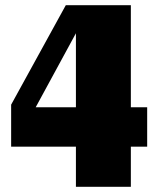

<svg xmlns="http://www.w3.org/2000/svg" viewBox="-20 -658 600 741"><path d="M23 -92V-254L234 -638H306L296 -572L77 -169L102 -244H548V-92ZM485 63H273V-576L278 -638H485Z"/></svg>

Font: Roboto Serif Black
Style: Regular
Weight: 900
Designer: Greg Gazdowicz
Foundry: Commercial Type
Version: Version 1.008